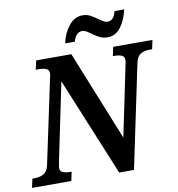

<svg xmlns="http://www.w3.org/2000/svg" viewBox="-118 -1010 1019 1098"><g transform="rotate(-10 391.5 -461.0)"><path d="M-10 -52H2Q35 -52 56.5 -64.5Q78 -77 86 -113L188 -594Q190 -603 192 -612Q194 -621 194 -628Q194 -648 177.5 -655Q161 -662 129 -662H117L129 -714H333L543 -193L627 -597Q632 -619 632 -628Q632 -648 616 -655Q600 -662 570 -662H565L576 -714H804L793 -662H781Q747 -662 726 -649.5Q705 -637 697 -601L571 0H485L250 -571L156 -118Q151 -91 151 -86Q151 -66 167.5 -59Q184 -52 214 -52H218L207 0H-21ZM468 -809Q448 -823 437.5 -828.5Q427 -834 416 -834Q397 -834 384 -819Q371 -804 365 -781H309Q320 -837 353.5 -879.5Q387 -922 434 -922Q458 -922 476.5 -912.5Q495 -903 519 -886Q537 -873 548 -867Q559 -861 570 -861Q607 -861 619 -914H675Q663 -856 632.5 -814.5Q602 -773 555 -773Q530 -773 510.5 -782.5Q491 -792 468 -809Z"/></g></svg>

Font: Noto Serif Narrow
Style: Bold Italic
Weight: 700
Width: 4
Italic angle: -12°
Designer: Monotype Design Team
Foundry: Monotype Imaging Inc.
Version: Version 1.001